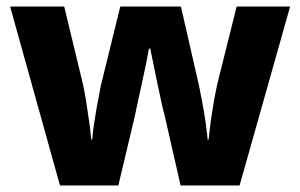

<svg xmlns="http://www.w3.org/2000/svg" viewBox="-20 -569 921 589"><path d="M485 -215Q480 -232 474 -261Q468 -290 461 -322Q454 -354 449 -380.5Q444 -407 441 -420H437Q435 -407 429.5 -380.5Q424 -354 417 -321.5Q410 -289 403.5 -259.5Q397 -230 393 -210L343 0H164L11 -549H177L232 -321Q238 -297 243.5 -263Q249 -229 253.5 -196Q258 -163 260 -141H263Q264 -158 267.5 -182.5Q271 -207 275.5 -232.5Q280 -258 284 -278Q288 -298 289 -305L349 -549H535L591 -304Q594 -288 600 -257.5Q606 -227 610.5 -195Q615 -163 617 -141H620Q622 -162 626.5 -195.5Q631 -229 637 -263Q643 -297 649 -321L706 -549H870L715 0H534Z"/></svg>

Font: Noto Sans Gurmukhi UI ExtraBold
Style: Regular
Weight: 800
Designer: Jelle Bosma - Monotype Design Team
Foundry: Monotype Imaging Inc.
Version: Version 2.004; ttfautohint (v1.8.4.7-5d5b)